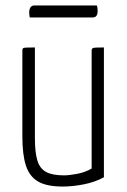

<svg xmlns="http://www.w3.org/2000/svg" viewBox="-20 -674 464 704"><path d="M210 10Q151 10 119.5 -8.5Q88 -27 75 -67Q62 -107 62 -174V-488Q62 -494 64 -496.5Q66 -499 75.5 -499.5Q85 -500 108 -500V-167Q108 -115 117 -85.5Q126 -56 149 -43.5Q172 -31 215 -31Q233 -31 262.5 -36.5Q292 -42 316 -56V-488Q316 -494 319 -496.5Q322 -499 331.5 -499.5Q341 -500 361 -500V-24Q328 -6 287 2Q246 10 210 10ZM89 -610Q88 -616 87.5 -621Q87 -626 87 -631Q88 -642 92.5 -648Q97 -654 106 -654H335Q337 -648 337.5 -643Q338 -638 338 -633Q338 -622 333.5 -616Q329 -610 320 -610Z"/></svg>

Font: Yanone Kaffeesatz Light
Style: Regular
Weight: 300
Designer: Yanone (Cyrillic: Daniel Pouzeot, Huerta Tipografica, and Cyreal)
Foundry: Yanone
Version: Version 2.003